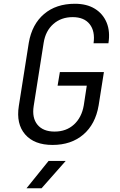

<svg xmlns="http://www.w3.org/2000/svg" viewBox="-20 -760 640 1020"><path d="M259 10Q162 10 113.5 -46Q65 -102 80 -197L133 -533Q150 -631 214 -685.5Q278 -740 378 -740Q441 -740 484 -713.5Q527 -687 546.5 -640Q566 -593 556 -530H477Q486 -594 456.5 -631.5Q427 -669 366 -669Q305 -669 263.5 -632.5Q222 -596 212 -533L159 -197Q149 -134 179 -97.5Q209 -61 270 -61Q332 -61 373 -98.5Q414 -136 425 -200L441 -305H286L298 -377H532L504 -200Q487 -100 422.5 -45Q358 10 259 10ZM121 240 238 95H329L201 240Z"/></svg>

Font: JetBrains Mono NL Light
Style: Italic
Weight: 300
Italic angle: -9°
Designer: Philipp Nurullin, Konstantin Bulenkov
Foundry: JetBrains
Version: Version 2.304; ttfautohint (v1.8.4.7-5d5b)